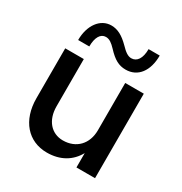

<svg xmlns="http://www.w3.org/2000/svg" viewBox="-170 -847 935 984"><g transform="rotate(30 297.5 -355.0)"><path d="M170 -220V-500H60V-205C60 -74 134 10 245 10C324 10 382 -25 415 -85V0H525V-500H415V-220C415 -139 363 -85 285 -85C216 -85 170 -139 170 -220ZM498 -710H432C432 -655 411 -625 378 -625C358 -625 340 -638 314 -665C277 -702 245 -720 207 -720C142 -720 96 -657 96 -570H162C162 -624 181 -655 212 -655C233 -655 249 -643 271 -620C312 -576 342 -560 382 -560C454 -560 498 -619 498 -710Z"/></g></svg>

Font: Goli Medium
Style: Regular
Weight: 500
Designer: jaikishan Patel
Foundry: MagicType
Version: Version 1.000;Glyphs 3.2 (3242)